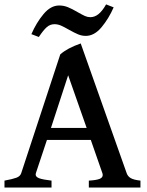

<svg xmlns="http://www.w3.org/2000/svg" viewBox="-20 -837 657 857"><path d="M140.1 -64 139.2 -58.1Q139.2 -46.9 155.8 -41Q172.4 -35.2 210 -30.8V0H0V-30.8Q37.1 -37.6 53.7 -43.9Q70.3 -50.3 74.7 -64L249 -594.2Q280.3 -622.1 340.3 -643.1L545.4 -64Q550.3 -49.8 563.5 -42Q576.7 -34.2 606.9 -30.8V0H376.5V-30.8Q409.2 -32.7 423.8 -38.3Q438.5 -43.9 438.5 -55.7Q438.5 -59.6 437 -64L385.3 -212.4H189.5ZM284.2 -501 207.5 -266.1H366.7ZM288.1 -704.1Q266.1 -716.8 252 -722.9Q237.8 -729 223.1 -729Q203.6 -729 188.5 -715.6Q173.3 -702.1 153.3 -671.9L120.1 -684.6Q142.1 -735.4 174.1 -773.9Q206.1 -812.5 244.1 -812.5Q264.6 -812.5 283.2 -804.9Q301.8 -797.4 326.7 -782.7Q347.2 -771 359.1 -765.6Q371.1 -760.3 382.8 -760.3Q402.8 -760.3 419.9 -774.2Q437 -788.1 453.6 -817.4L487.3 -804.2Q465.3 -753.9 433.1 -715.3Q400.9 -676.8 362.8 -676.8Q345.2 -676.8 328.9 -683.6Q312.5 -690.4 288.1 -704.1Z"/></svg>

Font: David Libre Medium
Style: Regular
Weight: 500
Version: Version 1.000